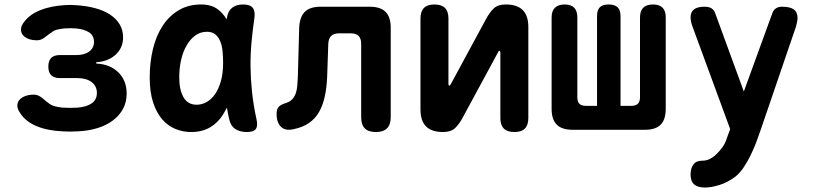

<svg xmlns="http://www.w3.org/2000/svg" viewBox="-20 -580 3640 858"><path d="M87 -481Q112 -515 158.5 -534Q205 -553 268 -557Q281 -558 293.5 -558Q306 -558 318 -557Q366 -554 405 -543.5Q444 -533 471.5 -515Q499 -497 514.5 -471.5Q530 -446 530 -413Q530 -366 496.5 -335.5Q463 -305 410 -302V-296Q472 -293 509 -256.5Q546 -220 546 -162Q546 -124 530 -94Q514 -64 485 -42Q456 -20 415.5 -7.5Q375 5 326 7Q310 8 293 8Q276 8 260 7Q192 4 143 -16.5Q94 -37 70 -75Q58 -92 57.5 -106.5Q57 -121 65.5 -132Q74 -143 91 -150Q108 -157 131 -157Q142 -157 150 -153.5Q158 -150 165 -145Q172 -140 179.5 -133Q187 -126 195 -121Q206 -111 222 -106Q238 -101 260 -99Q276 -98 293 -98Q310 -98 326 -99Q366 -102 389.5 -118Q413 -134 413 -165Q413 -195 389.5 -213Q366 -231 326 -231H248Q222 -231 209 -243.5Q196 -256 196 -282Q196 -309 209 -321.5Q222 -334 248 -334H321Q358 -334 379 -350Q400 -366 400 -393Q400 -421 378 -435.5Q356 -450 318 -453Q306 -454 293.5 -454Q281 -454 268 -453Q249 -451 235 -447.5Q221 -444 212 -436Q202 -430 194.5 -424Q187 -418 179.5 -412.5Q172 -407 164 -403.5Q156 -400 146 -400Q122 -400 105.5 -407Q89 -414 81 -425Q73 -436 74 -451Q75 -466 87 -481Z M834 10Q798 10 764.5 -3.5Q731 -17 705.5 -46Q680 -75 664.5 -121.5Q649 -168 649 -234Q649 -301 663.5 -361Q678 -421 707 -465Q736 -509 779 -534.5Q822 -560 879 -560Q926 -560 955 -537Q978 -519 993 -493Q994 -497 994 -501Q999 -531 1017.5 -545.5Q1036 -560 1066 -560Q1097 -560 1109 -545.5Q1121 -531 1117 -501Q1109 -446 1104 -392Q1099 -338 1099.5 -283.5Q1100 -229 1106 -171Q1112 -113 1126 -48Q1133 -18 1123.5 -4Q1114 10 1083 10Q1052 10 1031 -4Q1010 -18 1004 -48Q998 -74 994 -99Q989 -89 983 -79Q960 -37 923 -13.5Q886 10 834 10ZM859 -112Q881 -112 902.5 -123.5Q924 -135 940.5 -158.5Q957 -182 967 -217Q977 -252 977 -299Q977 -326 974.5 -351.5Q972 -377 964 -396Q956 -415 942 -426.5Q928 -438 905 -438Q876 -438 853.5 -422Q831 -406 814.5 -378Q798 -350 789.5 -313Q781 -276 781 -234Q781 -179 800 -145.5Q819 -112 859 -112Z M1317 -456Q1319 -504 1342 -527Q1365 -550 1413 -550H1632Q1680 -550 1703 -527Q1726 -504 1726 -456V-56Q1726 -23 1709.5 -6.5Q1693 10 1660 10Q1626 10 1610 -6.5Q1594 -23 1594 -56V-384Q1594 -408 1582.5 -419.5Q1571 -431 1547 -431H1495Q1471 -431 1459.5 -419Q1448 -407 1447 -384L1442 -237Q1440 -189 1431.5 -149.5Q1423 -110 1406 -80Q1389 -50 1361 -30.5Q1333 -11 1293 -3Q1257 6 1236.5 -12.5Q1216 -31 1216 -72Q1216 -92 1225.5 -102.5Q1235 -113 1259 -120Q1276 -126 1286 -136.5Q1296 -147 1301.5 -162.5Q1307 -178 1308.5 -197Q1310 -216 1311 -237Z M1859 -91V-497Q1859 -529 1874.5 -544.5Q1890 -560 1921 -560Q1953 -560 1968.5 -544.5Q1984 -529 1984 -497V-203Q1986 -197 1988 -197Q1990 -197 1991 -199L1994 -203L2152 -495Q2168 -525 2186.5 -542.5Q2205 -560 2240 -560Q2291 -560 2316 -535Q2341 -510 2341 -459V-53Q2341 -21 2325.5 -5.5Q2310 10 2279 10Q2247 10 2231.5 -5.5Q2216 -21 2216 -53V-347Q2214 -353 2212 -353Q2210 -353 2209 -352L2206 -347L2048 -55Q2032 -25 2013.5 -7.5Q1995 10 1960 10Q1909 10 1884 -15Q1859 -40 1859 -91Z M2539 0Q2491 0 2468 -23Q2445 -46 2445 -94V-502Q2445 -531 2460 -545.5Q2475 -560 2503 -560Q2532 -560 2546 -545.5Q2560 -531 2560 -502V-145Q2560 -126 2569 -116.5Q2578 -107 2598 -107H2648V-508Q2648 -535 2660.5 -547.5Q2673 -560 2700 -560Q2727 -560 2740 -547.5Q2753 -535 2753 -508V-107H2802Q2821 -107 2830.5 -116.5Q2840 -126 2840 -145V-502Q2840 -531 2854.5 -545.5Q2869 -560 2898 -560Q2927 -560 2941 -545.5Q2955 -531 2955 -503V-94Q2955 -46 2932.5 -23Q2910 0 2861 0Z M3233 24 3243 -3 3074 -463Q3070 -474 3068 -484Q3066 -494 3066 -502Q3066 -527 3082 -538.5Q3098 -550 3127 -550Q3149 -550 3160 -542.5Q3171 -535 3176 -521L3304 -171L3431 -520Q3436 -535 3447 -542.5Q3458 -550 3475 -550Q3510 -550 3527 -538Q3544 -526 3544 -500Q3544 -492 3542 -482Q3540 -472 3537 -461L3376 10Q3369 31 3358 59.5Q3347 88 3333 116.5Q3319 145 3301.5 170.5Q3284 196 3264 211Q3230 236 3194 247Q3158 258 3130 258Q3098 258 3082 244Q3066 230 3066 199V197Q3067 170 3079.5 154Q3092 138 3119 138Q3136 138 3149.5 131.5Q3163 125 3175 115Q3188 103 3196.5 93Q3205 83 3212 72.5Q3219 62 3223.5 50.5Q3228 39 3233 24Z"/></svg>

Font: Maple Mono NL
Style: Bold
Weight: 700
Monospace: yes
Designer: subframe7536
Version: Version 7.000